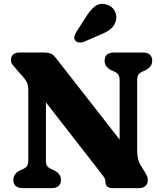

<svg xmlns="http://www.w3.org/2000/svg" viewBox="-20 -971 840 991"><path d="M294.5 -43Q294.5 0 245 0H98Q49 0 49 -43Q49 -74 83 -91.5L97 -97.5Q112 -104 119 -113.5Q126 -123 126 -144V-502.5Q126 -530 119.8 -543.8Q113.5 -557.5 100.5 -572.5L63.5 -614.5Q51.5 -628.5 44 -638.2Q36.5 -648 36.5 -662.5Q36.5 -679.5 48.2 -689.8Q60 -700 79.5 -700H203.5Q224.5 -700 239 -695.8Q253.5 -691.5 271 -668.5L597.5 -250.5V-556Q597.5 -577 590.2 -586.5Q583 -596 568 -602.5L554 -608.5Q520 -626 520 -657Q520 -700 569 -700H716Q765.5 -700 765.5 -657Q765.5 -626 731 -608.5L717 -602.5Q701.5 -595.5 694.8 -586.2Q688 -577 688 -556V-193Q688 -147.5 706 -118L724 -89Q734.5 -72 738.8 -62.8Q743 -53.5 743 -42Q743 -23 731 -11.5Q719 0 699.5 0H561.5Q524 0 524 -34Q524 -46 516.8 -56.5Q509.5 -67 491.5 -90L217 -442.5V-144Q217 -123 223.5 -114Q230 -105 246 -97.5L260 -91.5Q294.5 -74 294.5 -43ZM421.5 -880Q443.5 -917 468.5 -937.2Q493.5 -957.5 529 -948Q559 -939.5 572 -914.5Q585 -889.5 578 -863.5Q571 -838 552 -822Q533 -806 496.5 -791.5L413 -755Q401 -750.5 388.2 -751.8Q375.5 -753 368.5 -762Q361 -771.5 364 -782.5Q367 -793.5 373.5 -805.5Z"/></svg>

Font: Fraunces 9pt S100
Style: Bold
Weight: 700
Version: Version 1.000; ttfautohint (v1.8.3)